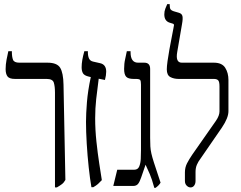

<svg xmlns="http://www.w3.org/2000/svg" viewBox="-20 -893 1155 922"><path d="M244 7V-448Q244 -478 238.5 -496Q233 -514 204 -514H52Q25 -514 16 -526Q7 -538 7 -561Q7 -583 11.5 -606.5Q16 -630 20 -647H37V-644Q37 -620 42.5 -606Q48 -592 73 -592H208Q254 -592 269 -567.5Q284 -543 285 -486L294 -29Q287 -16 277 -8.5Q267 -1 253 7Z M419 6Q412 -34 406 -89.5Q400 -145 396.5 -203Q393 -261 393 -308Q393 -347 397.5 -402.5Q402 -458 416 -523L407 -525Q385 -530 378.5 -541Q372 -552 372 -570Q372 -602 385 -647H402V-642Q402 -624 407.5 -612Q413 -600 428 -597L459 -590Q490 -584 490 -549Q490 -532 484 -509L454 -515Q447 -463 442 -417.5Q437 -372 437 -325Q437 -270 443 -213.5Q449 -157 456.5 -108.5Q464 -60 469 -28Q459 -17 450.5 -9.5Q442 -2 428 6Z M721 9Q709 -35 699.5 -56.5Q690 -78 679 -102L658 -41Q651 -20 643 -10Q635 0 619 0H524L543 -78H625Q642 -78 648.5 -93.5Q655 -109 656 -130.5Q657 -152 657 -171V-487Q657 -504 653 -509Q649 -514 632 -514H622Q595 -514 585.5 -525Q576 -536 576 -562Q576 -588 581 -609Q586 -630 589 -647H607V-642Q607 -592 643 -592H673Q701 -592 701 -562V-231Q701 -207 702 -190Q703 -173 707 -155.5Q711 -138 719 -113L751 -16Q744 -3 727 9Z M895 7Q885 7 876.5 -1.5Q868 -10 868 -24V-65Q868 -89 878 -108.5Q888 -128 903 -150L1017 -313Q1034 -338 1034 -358V-478Q1034 -501 1027.5 -507.5Q1021 -514 1007 -514H838Q815 -514 798 -523Q781 -532 781 -560Q781 -574 784.5 -599.5Q788 -625 793.5 -655.5Q799 -686 804.5 -713.5Q810 -741 813 -758Q815 -766 815.5 -772Q816 -778 808 -780L795 -784Q769 -792 769 -824Q769 -839 774 -851.5Q779 -864 783 -873H795V-868Q795 -853 799.5 -847.5Q804 -842 814 -839L838 -832Q853 -828 856 -816Q859 -804 854 -777L831 -643Q822 -592 853 -592H1007Q1046 -592 1061.5 -567.5Q1077 -543 1077 -509V-359Q1077 -327 1046 -281L942 -130Q932 -117 925.5 -102Q919 -87 919 -67V-24Q919 -11 912.5 -2Q906 7 895 7Z"/></svg>

Font: Noto Serif Hebrew ExtraCondensed
Style: Regular
Weight: 400
Width: 2
Designer: Monotype Design Team
Foundry: Monotype Imaging Inc.
Version: Version 2.004; ttfautohint (v1.8.4.7-5d5b)